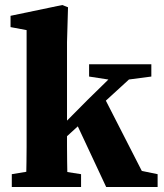

<svg xmlns="http://www.w3.org/2000/svg" viewBox="-20 -745 652 765"><path d="M27 0V-51L124 -67H201L303 -51V0ZM84 0Q84 -18 84.5 -44Q85 -70 85.5 -100Q86 -130 86 -159Q86 -188 86 -212V-625L22 -637V-682L228 -725L251 -716L247 -577V-218Q247 -193 247 -162.5Q247 -132 247.5 -101.5Q248 -71 248.5 -44.5Q249 -18 250 0ZM167 -129V-204H187L329 -347L472 -487H558ZM403 0 280 -263 391 -365 545 -64 608 -51V0ZM335 -440V-489H583V-440L469 -425L445 -423Z"/></svg>

Font: Source Serif 4 18pt
Style: Bold
Weight: 700
Designer: Frank Grießhammer
Foundry: Adobe Systems Incorporated
Version: Version 4.004;hotconv 1.0.116;makeotfexe 2.5.65601